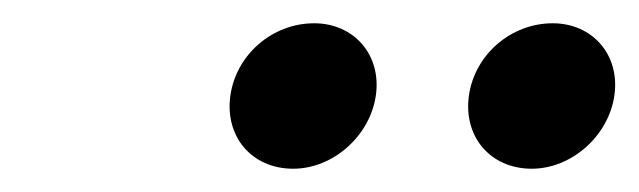

<svg xmlns="http://www.w3.org/2000/svg" viewBox="-20 -785 549 165"><path d="M232 -640C266 -640 298 -668 303 -703C308 -738 284 -765 250 -765C214 -765 183 -738 178 -703C173 -668 196 -640 232 -640ZM383 -703C378 -668 401 -640 437 -640C471 -640 503 -668 508 -703C513 -738 489 -765 455 -765C419 -765 388 -738 383 -703Z"/></svg>

Font: Mluvka SemiBold
Style: Italic
Weight: 600
Italic angle: -8°
Designer: Modified by Jiří Krblich, Original typeface by Gumpita Rahayu
Foundry: Gumpita Rahayu & Jiří Krblich
Version: Version 2.000;Glyphs 3.1.1 (3134)